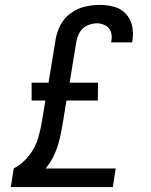

<svg xmlns="http://www.w3.org/2000/svg" viewBox="-20 -763 616 783"><path d="M24 0H440L452 -76H166Q188 -102 202 -133.5Q216 -165 223.5 -197Q231 -229 236 -261L251 -353H379L380 -426H264L291 -591Q294 -611 304.5 -630Q315 -649 335 -658.5Q355 -668 375 -668Q394 -668 410.5 -659Q427 -650 432.5 -632Q438 -614 434 -595Q434 -592 433 -590H519Q520 -595 520 -599Q525 -629 518.5 -658Q512 -687 492.5 -707.5Q473 -728 445 -735.5Q417 -743 387 -743Q357 -743 326.5 -736Q296 -729 269 -709.5Q242 -690 227 -661.5Q212 -633 207 -603L178 -426H109V-353H165L152 -274Q146 -236 135 -198.5Q124 -161 98 -128Q72 -95 36 -76Z"/></svg>

Font: Iosevka Sparkle
Style: Italic
Weight: 400
Italic angle: -9°
Designer: Belleve Invis
Foundry: Belleve Invis
Version: Version 4.5.0; ttfautohint (v1.8.3)